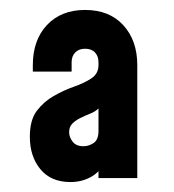

<svg xmlns="http://www.w3.org/2000/svg" viewBox="-20 -780 349 386"><path d="M121.5 -414Q82.5 -414 61.2 -439.8Q40 -465.5 40 -505Q40 -539 54.2 -557.5Q68.5 -576 88 -587Q108 -598.5 128.8 -605.8Q149.5 -613 163.8 -622.5Q178 -632 178 -649V-655Q178 -667 171 -674.5Q164 -682 151 -682Q138.5 -682 131.2 -674.5Q124 -667 124 -655V-636H46V-649Q46 -699.5 74.5 -729.8Q103 -760 151 -760Q200 -760 228 -729.2Q256 -698.5 256 -649V-422H178V-474L192 -457Q182.5 -435.5 163.8 -424.8Q145 -414 121.5 -414ZM148 -486Q158.5 -486 168.2 -492.5Q178 -499 178 -517V-562Q171.5 -555.5 161.2 -551.5Q151 -547.5 140 -542Q130.5 -537 124.8 -530.8Q119 -524.5 119 -514Q119 -504.5 126 -495.2Q133 -486 148 -486Z"/></svg>

Font: Mohave Light
Style: Bold
Weight: 700
Version: Version 2.003